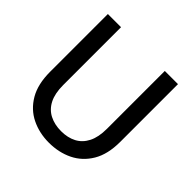

<svg xmlns="http://www.w3.org/2000/svg" viewBox="-183 -859 1030 1030"><g transform="rotate(45 332.0 -344.0)"><path d="M330 12Q257 12 197 -17.5Q137 -47 101.5 -107.5Q66 -168 66 -262V-700H166V-261Q166 -198 186.5 -157.5Q207 -117 245 -97.5Q283 -78 333 -78Q383 -78 420 -97.5Q457 -117 477.5 -157.5Q498 -198 498 -261V-700H598V-262Q598 -168 562 -107.5Q526 -47 465.5 -17.5Q405 12 330 12Z"/></g></svg>

Font: DM Sans 11pt Medium
Style: Regular
Weight: 500
Version: Version 4.004;gftools[0.9.30]